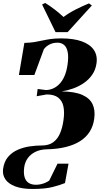

<svg xmlns="http://www.w3.org/2000/svg" viewBox="-82 -1011 675 1300"><path d="M137.5 268.5Q67 268.5 21 251Q-25 233.5 -45.8 202.8Q-66.5 172 -61 132Q-54 82.5 -27.5 51.5Q-1 20.5 37.5 3.5Q76 -13.5 119 -19.8Q162 -26 202 -26Q248.5 -26 278.2 -47.8Q308 -69.5 324.5 -108.2Q341 -147 348 -198.5Q355.5 -251 347.5 -289.8Q339.5 -328.5 312.2 -350Q285 -371.5 234 -371.5L166.5 -359.5L173 -408.5L228.5 -401.5Q252 -401.5 275.2 -411Q298.5 -420.5 319 -441Q339.5 -461.5 354.2 -494.5Q369 -527.5 375.5 -574.5Q383 -627 376.2 -659.5Q369.5 -692 351.5 -707Q333.5 -722 307 -722Q275.5 -722 251.5 -708.8Q227.5 -695.5 215 -677.5L150.5 -503H46L83 -720.5Q122.5 -721.5 151.2 -726.2Q180 -731 205.8 -736.8Q231.5 -742.5 261.2 -746.8Q291 -751 333 -751Q416 -751 471.8 -731Q527.5 -711 553.2 -673.2Q579 -635.5 571.5 -582.5Q565.5 -539 543 -506Q520.5 -473 487 -449.8Q453.5 -426.5 414 -412.2Q374.5 -398 335.5 -392Q424 -391 475 -368.5Q526 -346 545 -305Q564 -264 556 -207.5Q549.5 -157.5 525.2 -119.2Q501 -81 460.2 -55.2Q419.5 -29.5 362.8 -15.5Q306 -1.5 233.5 0Q191 1 158.5 16.8Q126 32.5 106.5 59.2Q87 86 82 121Q76.5 162 84.5 188.5Q92.5 215 112.2 227.5Q132 240 161.5 240Q178.5 240 195 236.2Q211.5 232.5 226 226Q240.5 219.5 251.5 211.5L307.5 97H382L358 228.5Q327 241.5 275 255Q223 268.5 137.5 268.5ZM294 -793.5 203 -980.5 224 -991Q259 -969.5 291 -944.5Q323 -919.5 348 -896Q385.5 -924 432 -947.5Q478.5 -971 520.5 -988L540 -974L376 -793.5Z"/></svg>

Font: Merriweather 144pt Black
Style: Italic
Weight: 900
Italic angle: -7.8°
Version: Version 2.101